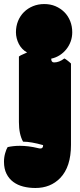

<svg xmlns="http://www.w3.org/2000/svg" viewBox="-71 -749 394 949"><path d="M279.8 -32.7Q279.8 75.7 226.6 130.9Q178.7 180.2 104 180.2Q72.3 180.2 44.2 173.1Q16.1 166 -5.1 150.4Q-26.4 134.8 -38.8 110.1Q-51.3 85.4 -51.3 50.3Q-51.3 28.3 -45.4 8.1Q-39.6 -12.2 -33.2 -22Q-20 -24.9 -4.9 -26.6Q10.3 -28.3 27.3 -28.3Q47.4 -28.3 69.8 -25.6Q92.3 -22.9 118.2 -16.6Q122.1 -15.1 129.4 -15.1Q142.1 -15.1 142.1 -31.7Q82 -48.8 43 -48.8Q22.5 -85.4 22.5 -145.5V-469.7Q31.2 -476.1 41.5 -480Q51.8 -483.9 63 -489.7Q49.8 -496.6 39.3 -507.6Q28.8 -518.6 22 -532Q15.1 -545.4 11.5 -560.1Q7.8 -574.7 7.8 -589.4Q7.8 -619.6 18.3 -645.3Q28.8 -670.9 47.6 -689.5Q66.4 -708 92 -718.5Q117.7 -729 147.9 -729Q178.2 -729 203.4 -718.3Q228.5 -707.5 247.1 -689Q265.6 -670.4 275.9 -644.8Q286.1 -619.1 286.1 -589.4Q286.1 -565.9 278.6 -544.7Q271 -523.4 257.1 -505.9Q243.2 -488.3 224.1 -476.1Q205.1 -463.9 182.1 -459Q182.1 -440.4 196.3 -440.4Q221.7 -440.4 247.1 -460Q248.5 -460 253.4 -456.5Q258.3 -453.1 263.7 -449Q269 -444.8 273.7 -440.7Q278.3 -436.5 279.8 -435.1Z"/></svg>

Font: Modak sl
Style: Regular
Weight: 400
Designer: Sarang Kulkarni, Maithili Shingre, Noopur Datye
Foundry: Ek Type
Version: Version 1.036;PS Version 1.000;hotconv 1.0.79;makeotf.lib2.5